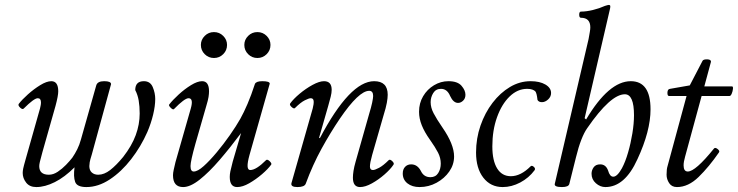

<svg xmlns="http://www.w3.org/2000/svg" viewBox="-20 -745 2990 778"><path d="M127 13Q100 13 86 -5Q72 -23 72 -44Q72 -52 74 -62Q76 -72 84 -100L142 -305Q143 -310 144.5 -316.5Q146 -323 146 -330Q146 -347 133 -347Q118 -347 76 -305Q71 -300 61.5 -309Q52 -318 56 -324Q69 -341 93 -362.5Q117 -384 143 -400Q169 -416 188 -416Q216 -416 216 -375Q216 -357 205 -316L152 -129Q144 -100 141.5 -89Q139 -78 139 -72Q139 -37 178 -37Q196 -37 214 -49Q232 -61 247.5 -77Q263 -93 273 -106Q284 -122 293 -140Q302 -158 308 -180L370 -399Q375 -416 402 -416Q430 -416 430 -404L352 -119Q345 -97 343.5 -87.5Q342 -78 342 -72Q342 -55 352 -46Q362 -37 378 -37Q402 -37 426.5 -56Q451 -75 479 -109Q514 -154 530 -197.5Q546 -241 546 -285Q546 -314 542 -337.5Q538 -361 528 -380Q528 -416 563 -416Q589 -416 599 -392Q609 -368 609 -344Q609 -316 600.5 -280.5Q592 -245 577 -210Q551 -151 511.5 -100Q472 -49 425 -18Q378 13 330 13Q292 13 284.5 -8Q277 -29 282 -67Q242 -27 202 -7Q162 13 127 13Z M722 13Q681 13 681 -35Q681 -44 684 -57.5Q687 -71 691 -88L753 -305Q765 -347 744 -347Q728 -347 685 -303Q681 -299 671.5 -308.5Q662 -318 666 -322Q680 -340 704 -362Q728 -384 754 -400Q780 -416 799 -416Q827 -416 827 -375Q827 -365 825 -352Q823 -339 816 -316L772 -163Q752 -92 752 -72Q752 -50 765 -50Q781 -50 805.5 -72Q830 -94 858 -127.5Q886 -161 911.5 -197.5Q937 -234 954 -264Q968 -289 983 -324Q998 -359 1013 -405Q1018 -416 1043 -416Q1073 -416 1073 -406L991 -117Q974 -56 994 -56Q1018 -56 1058 -96Q1063 -101 1072.5 -92Q1082 -83 1079 -78Q1066 -60 1041.5 -39Q1017 -18 990 -2.5Q963 13 941 13Q911 13 911 -28Q911 -39 913.5 -51Q916 -63 923 -90L957 -206Q913 -147 870 -97Q827 -47 789 -17Q751 13 722 13ZM847 -510Q825 -510 809.5 -525.5Q794 -541 794 -563Q794 -584 809.5 -599.5Q825 -615 847 -615Q869 -615 884.5 -599.5Q900 -584 900 -563Q900 -541 884.5 -525.5Q869 -510 847 -510ZM1023 -510Q1001 -510 985.5 -525.5Q970 -541 970 -563Q970 -584 985.5 -599.5Q1001 -615 1023 -615Q1045 -615 1060.5 -599.5Q1076 -584 1076 -563Q1076 -541 1060.5 -525.5Q1045 -510 1023 -510Z M1185 13Q1157 13 1161 -3L1247 -305Q1252 -324 1251 -335.5Q1250 -347 1239 -347Q1232 -347 1215 -338.5Q1198 -330 1175 -307Q1171 -303 1161.5 -311.5Q1152 -320 1156 -326Q1169 -344 1194 -365Q1219 -386 1246.5 -401Q1274 -416 1293 -416Q1324 -416 1324 -381Q1324 -369 1320 -353Q1316 -337 1310 -316L1273 -187L1276 -185Q1398 -416 1496 -416Q1551 -416 1551 -361Q1551 -348 1547.5 -328.5Q1544 -309 1534 -277L1488 -117Q1479 -85 1479 -70.5Q1479 -56 1491 -56Q1499 -56 1516 -65Q1533 -74 1555 -96Q1560 -101 1569.5 -92Q1579 -83 1574 -77Q1562 -59 1538 -38Q1514 -17 1487 -2Q1460 13 1439 13Q1410 13 1410 -25Q1410 -37 1412.5 -53Q1415 -69 1421 -90L1476 -284Q1484 -310 1488 -329Q1492 -348 1492 -356Q1492 -377 1476 -377Q1434 -377 1357 -264Q1319 -208 1283 -142.5Q1247 -77 1219 -1Q1214 13 1185 13Z M1680 13Q1650 13 1631 -2Q1612 -17 1612 -42Q1612 -59 1621.5 -69Q1631 -79 1646 -79Q1671 -79 1685 -53Q1697 -27 1724 -27Q1745 -27 1755.5 -43.5Q1766 -60 1766 -82Q1766 -105 1755 -126.5Q1744 -148 1722 -179Q1700 -210 1689 -237.5Q1678 -265 1678 -292Q1678 -327 1694.5 -355Q1711 -383 1738.5 -399.5Q1766 -416 1797 -416Q1834 -416 1850 -397.5Q1866 -379 1866 -361Q1866 -346 1856.5 -337Q1847 -328 1836 -328Q1817 -328 1804 -356Q1792 -385 1767 -385Q1746 -385 1735.5 -368Q1725 -351 1725 -331Q1725 -309 1737 -286Q1749 -263 1773 -228Q1820 -160 1820 -111Q1820 -78 1800.5 -50Q1781 -22 1749 -4.5Q1717 13 1680 13Z M2017 13Q1968 13 1938.5 -25Q1909 -63 1909 -127Q1909 -184 1927 -236Q1945 -288 1976 -328.5Q2007 -369 2046.5 -392.5Q2086 -416 2130 -416Q2167 -416 2190 -402.5Q2213 -389 2213 -368Q2213 -353 2201 -342Q2189 -331 2176 -331Q2163 -331 2158 -340Q2155 -368 2149 -375Q2145 -379 2137 -382Q2129 -385 2116 -385Q2077 -385 2045 -354Q2013 -323 1994 -270Q1975 -217 1975 -152Q1975 -94 1994.5 -62.5Q2014 -31 2050 -31Q2090 -31 2130 -71Q2135 -76 2143 -69Q2151 -62 2146 -55Q2123 -24 2088 -5.5Q2053 13 2017 13Z M2257 13Q2225 13 2228 0L2365 -587Q2368 -604 2370 -615.5Q2372 -627 2372 -634Q2372 -673 2334 -673Q2327 -673 2327 -685.5Q2327 -698 2334 -698Q2356 -698 2382.5 -704.5Q2409 -711 2431 -721Q2436 -723 2441 -724Q2446 -725 2447 -725Q2453 -725 2453 -719Q2453 -716 2452.5 -713Q2452 -710 2451 -706L2349 -266L2355 -261Q2447 -416 2536 -416Q2616 -416 2616 -302Q2616 -214 2563 -100Q2512 13 2433 13Q2412 13 2394.5 -2.5Q2377 -18 2377 -41Q2377 -55 2385.5 -67Q2394 -79 2412 -79Q2435 -79 2444 -54Q2451 -29 2465 -29Q2481 -29 2500 -63Q2514 -89 2525 -127Q2536 -165 2542.5 -205Q2549 -245 2549 -278Q2549 -363 2512 -363Q2454 -363 2359 -225Q2347 -208 2335.5 -178.5Q2324 -149 2314 -108L2287 0Q2284 13 2257 13Z M2723 13Q2702 13 2691.5 -3Q2681 -19 2681 -37Q2681 -60 2685 -72L2762 -356H2691Q2684 -356 2684.5 -370Q2685 -384 2695 -385L2775 -399L2827 -499Q2831 -505 2846 -504.5Q2861 -504 2861 -495L2834 -395H2946Q2951 -395 2950 -385Q2949 -375 2945 -365.5Q2941 -356 2936 -356H2823L2756 -110Q2750 -89 2750 -75Q2750 -50 2767 -50Q2798 -50 2873 -143Q2878 -149 2888 -141Q2898 -133 2893 -127Q2853 -69 2811 -28Q2769 13 2723 13Z"/></svg>

Font: Junicode
Style: Italic
Weight: 400
Italic angle: -11°
Designer: Peter S. Baker
Version: Version 2.100; ttfautohint (v1.8.4)